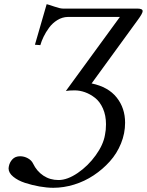

<svg xmlns="http://www.w3.org/2000/svg" viewBox="-20 -687 702 918"><path d="M280.8 -646H636.2Q662.1 -646 662.1 -633.8Q662.1 -623 638.2 -590.8L418 -288.1Q497.6 -271.5 537.8 -220.9Q578.1 -170.4 578.1 -100.1Q578.1 -49.3 558.6 -1.2Q539.1 46.9 505.1 84.7Q471.2 122.6 427.7 151.4Q384.3 180.2 334.2 195.6Q284.2 210.9 234.9 210.9Q204.6 210.9 168.7 204.6Q132.8 198.2 99.4 187.3Q65.9 176.3 43.5 158Q21 139.6 21 118.2Q21 112.8 22 109.9Q25.4 89.8 39.1 75Q52.7 60.1 76.2 60.1Q95.7 60.1 113.3 69.8Q130.9 79.6 138.2 95.2Q155.8 131.8 187.5 152.8Q219.2 173.8 259.8 173.8Q302.2 173.8 351.8 139.9Q401.4 106 437.7 55.4Q474.1 4.9 481.9 -42Q486.8 -64.5 486.8 -92.8Q486.8 -135.3 472.2 -168.2Q457.5 -201.2 434.3 -219.2Q411.1 -237.3 386.2 -246.1Q361.3 -254.9 336.9 -254.9Q310.1 -254.9 294.9 -252L553.2 -606H304.2Q277.8 -605.5 254.4 -591.1Q231 -576.7 214.8 -554.7Q198.7 -532.7 188.5 -511.5Q178.2 -490.2 172.9 -471.2L147 -473.1L203.1 -667Q210.9 -665.5 239 -655.8Q267.1 -646 280.8 -646Z"/></svg>

Font: Common Serif SemiBold
Style: Italic
Weight: 600
Italic angle: -12°
Designer: Philipp H. Poll, Khaled Hosny
Foundry: Stefan Peev, Context Ltd.
Version: Version 1.026